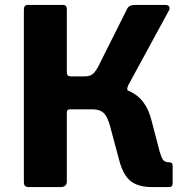

<svg xmlns="http://www.w3.org/2000/svg" viewBox="-20 -762 760 782"><path d="M99.1 0Q86.2 0 81.7 -5Q77.2 -10 77.2 -20.7V-722.7Q77.2 -742 93.4 -742H236.8Q252.2 -742 252.2 -724.2V-467.7Q252.2 -450.9 267.6 -450.9H348.7L420.7 -408.3Q471.8 -406.1 506.8 -390.8Q541.8 -375.4 564.1 -345.3Q586.5 -315.1 597.9 -268.5L629.4 -147.6Q636.1 -123.1 643.3 -112.1Q650.5 -101.1 668.1 -101.1Q683.2 -101.1 683.2 -87.4V-15.1Q683.2 0 668.1 0H598.9Q562.8 0 536 -10.6Q509.3 -21.1 491.9 -46.5Q474.6 -71.8 463.7 -116.2L432.2 -233.6Q423.9 -267 414.7 -284.7Q405.5 -302.4 391.2 -309.6Q377 -316.8 353.5 -316.8H265.3Q252.2 -316.8 252.2 -304.4V-23.3Q252.2 0 225.8 0ZM324.3 -375.3 327.1 -450.9Q350.8 -450.9 363.8 -466.3Q376.8 -481.7 388 -506.7L497.6 -725.6Q504.8 -742 531.4 -742H652.2Q665.1 -742 669 -735.4Q672.8 -728.7 668 -719.3L502.2 -414.5Q498.7 -407 498.2 -399.9Q497.8 -392.8 506.6 -388.1Z"/></svg>

Font: Libre Franklin Thin
Style: Regular
Weight: 100
Designer: Pablo Impallari, Rodrigo Fuenzalida, Nhung Nguyen
Foundry: Impallari Type
Version: Version 3.000